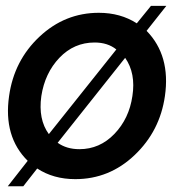

<svg xmlns="http://www.w3.org/2000/svg" viewBox="-20 -608 624 660"><path d="M483.9 -502Q566.9 -417 546.9 -277.8Q529.8 -157.7 442.9 -75Q356 7.8 238.8 7.8Q163.6 7.8 107.9 -28.8L60.1 32.2H6.8L75.2 -55.2Q-8.8 -138.2 11.2 -277.8Q28.3 -399.9 115.7 -481.9Q203.1 -564 319.8 -564Q394 -564 450.2 -527.8L499 -587.9H551.8ZM122.1 -277.8Q110.8 -197.8 147.9 -147L379.9 -438Q350.1 -461.9 305.2 -461.9Q234.4 -461.9 184.3 -409.4Q134.3 -356.9 122.1 -277.8ZM252.9 -95.2Q322.8 -95.2 373.3 -147.7Q423.8 -200.2 435.1 -277.8Q447.3 -356 410.2 -409.2L178.2 -117.2Q209 -95.2 252.9 -95.2Z"/></svg>

Font: Oakes Grotesk
Style: Medium Italic
Weight: 500
Designer: Samuel Oakes
Foundry: Samuel Oakes
Version: Version 1.0 | wf-rip DC20170320